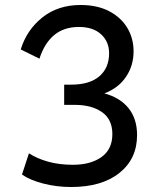

<svg xmlns="http://www.w3.org/2000/svg" viewBox="-20 -740 640 769"><path d="M265 9Q208 9 154.5 -4.5Q101 -18 68 -41L96 -126Q128 -105 172.5 -92.5Q217 -80 272 -80Q343 -80 386.5 -111Q430 -142 430 -203Q430 -262 388.5 -291Q347 -320 279 -320H237V-401H265Q339 -401 378 -434.5Q417 -468 417 -527Q417 -573 385 -602.5Q353 -632 296 -632Q236 -632 197 -599.5Q158 -567 138 -505L63 -542Q87 -620 149.5 -670Q212 -720 303 -720Q369 -720 416.5 -695.5Q464 -671 489.5 -629Q515 -587 515 -534Q515 -477 484.5 -432Q454 -387 398 -366Q461 -349 495 -306.5Q529 -264 529 -199Q529 -104 458.5 -47.5Q388 9 265 9Z"/></svg>

Font: Livvic Medium
Style: Regular
Weight: 500
Designer: Jacques Le Bailly, Baron von Fonthausen
Version: Version 1.001; ttfautohint (v1.8.2)